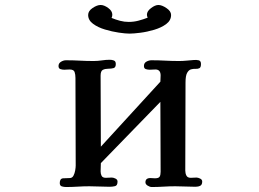

<svg xmlns="http://www.w3.org/2000/svg" viewBox="-20 -748 1040 771"><path d="M792 -19Q792 -6 784 -2Q776 2 765 2Q745 2 724.5 1Q704 0 684 0Q660 0 636.5 1.5Q613 3 589 3Q582 3 573 -2.5Q564 -8 564 -16Q564 -33 584 -33Q589 -33 593.5 -32.5Q598 -32 602 -32Q617 -32 621 -38.5Q625 -45 625 -58Q625 -129 624.5 -199Q624 -269 624 -339L385 -93Q385 -85 384.5 -76.5Q384 -68 384 -60Q384 -50 388 -42Q392 -34 405 -34Q411 -34 417 -34.5Q423 -35 429 -35Q435 -35 443.5 -31Q452 -27 452 -19Q452 -3 442 -0.5Q432 2 420 2Q400 2 379.5 1Q359 0 339 0Q316 0 292 1.5Q268 3 245 3Q237 3 228.5 0.5Q220 -2 220 -13Q220 -31 233.5 -32Q247 -33 260 -33Q270 -33 275 -42.5Q280 -52 282 -64Q284 -76 284 -83Q284 -171 283.5 -259Q283 -347 283 -435Q283 -449 279.5 -459Q276 -469 259 -469Q254 -469 248.5 -468.5Q243 -468 238 -468Q230 -468 222.5 -470.5Q215 -473 215 -483Q215 -494 225 -500Q235 -506 245 -506Q273 -506 300.5 -504.5Q328 -503 356 -503Q373 -503 389 -505.5Q405 -508 421 -508Q430 -508 437.5 -505Q445 -502 445 -491Q445 -477 436 -474.5Q427 -472 414.5 -472Q402 -472 393 -467.5Q384 -463 384 -444Q384 -373 384.5 -301.5Q385 -230 385 -159L624 -420Q624 -426 624.5 -432.5Q625 -439 625 -445Q625 -469 604 -469Q598 -469 592.5 -468.5Q587 -468 581 -468Q573 -468 565.5 -470.5Q558 -473 558 -483Q558 -495 568 -500.5Q578 -506 588 -506Q616 -506 643.5 -504.5Q671 -503 699 -503Q714 -503 729 -504.5Q744 -506 758 -507Q768 -508 777.5 -506Q787 -504 787 -491Q787 -477 780.5 -474Q774 -471 765 -471.5Q756 -472 747 -469.5Q738 -467 731.5 -455.5Q725 -444 725 -417Q725 -329 724.5 -240.5Q724 -152 724 -63Q724 -52 728.5 -43Q733 -34 746 -34Q752 -34 757.5 -34.5Q763 -35 769 -35Q775 -35 783.5 -31Q792 -27 792 -19ZM667 -688Q667 -666 647.5 -651.5Q628 -637 599.5 -628.5Q571 -620 543.5 -616.5Q516 -613 500 -613Q484 -613 457 -617Q430 -621 401.5 -629.5Q373 -638 353.5 -652.5Q334 -667 334 -688Q334 -704 352 -716Q370 -728 384 -728Q398 -728 414.5 -716Q431 -704 431 -689Q431 -682 428 -676Q445 -669 462 -664.5Q479 -660 497 -660Q517 -660 536 -665Q555 -670 573 -677Q570 -683 570 -689Q570 -703 586.5 -715.5Q603 -728 616 -728Q630 -728 648.5 -715.5Q667 -703 667 -688Z"/></svg>

Font: Kaisei Opti
Style: Bold
Weight: 700
Designer: Font-Kai, 金井和夫
Foundry: KAZUO KANAI
Version: Version 5.003